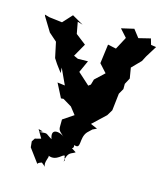

<svg xmlns="http://www.w3.org/2000/svg" viewBox="-115 -821 823 955"><g transform="rotate(15 296.5 -343.5)"><path d="M163 10 207 46C191 28 218 -10 209 -13C254 6 279 -44 288 -32C285 -17 301 -19 289 -4C296 -58 317 -50 335 -64C292 -92 324 -66 319 -97C360 -81 332 -138 364 -174L386 -195L407 -205L372 -220L439 -283L457 -313L467 -401L483 -429V-456L500 -488L491 -542L536 -588L550 -615L586 -673L559 -677L550 -708L489 -693L458 -733L393 -718L429 -678L395 -614L352 -623L339 -524L377 -482L329 -437L321 -409L279 -377L310 -400L249 -455L277 -517L225 -516L203 -526L241 -593L188 -634L177 -694L204 -686L146 -719L102 -671L35 -679L10 -686L13 -678L57 -606L98 -570L115 -490L132 -464L161 -425L159 -453L197 -371L158 -376L195 -304L208 -305L253 -278L282 -241L227 -204C228 -148 219 -156 256 -123C242 -138 180 -157 202 -96C162 -119 183 -119 133 -115L150 -122L127 -128L152 -85L121 -77L110 -60L113 -30L167 43C161 38 182 28 190 29Z"/></g></svg>

Font: Asimov Aggro
Style: Condensed
Weight: 500
Designer: Google
Version: Version 2.000980; 2014